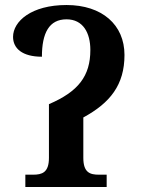

<svg xmlns="http://www.w3.org/2000/svg" viewBox="-20 -745 567 765"><path d="M81 0H405V-49H374C339 -49 312 -57 312 -116V-277C419 -335 476 -407 476 -526C476 -646 387 -725 245 -725C105 -725 32 -660 32 -598C32 -552 69 -519 147 -519C147 -614 176 -668 245 -668C311 -668 340 -614 340 -546C340 -442 292 -380 175 -330V-116C175 -57 147 -49 112 -49H81Z"/></svg>

Font: Noto Serif Semi
Style: Regular
Weight: 600
Designer: Monotype Design Team
Foundry: Monotype Imaging Inc.
Version: Version 1.002